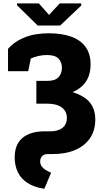

<svg xmlns="http://www.w3.org/2000/svg" viewBox="-20 -916 615 1155"><path d="M246.6 219.7Q185.1 210.4 145.8 184.8Q106.4 159.2 87.6 120.4Q68.8 81.5 68.4 33.2Q67.9 -46.9 115.2 -86.4Q162.6 -126 247.6 -126H284.7Q329.6 -126 356 -147Q382.3 -168 382.3 -206.5Q382.3 -246.6 351.8 -269.5Q321.3 -292.5 262.2 -292.5H198.7V-429.7H268.6Q311.5 -429.7 332 -451.7Q352.5 -473.6 352.5 -508.8Q352.5 -542 332 -563.5Q311.5 -585 262.2 -585Q236.8 -585 210.7 -579.1Q184.6 -573.2 165 -563.5L149.9 -487.8H28.3V-622.1Q67.9 -667 129.2 -691.4Q190.4 -715.8 273.9 -715.8Q352.1 -715.8 408.2 -695.6Q464.4 -675.3 494.6 -633.8Q524.9 -592.3 524.9 -528.8Q524.9 -466.8 497.1 -425.5Q469.2 -384.3 416.5 -361.8Q489.3 -338.9 521.2 -298.6Q553.2 -258.3 553.2 -197.3Q553.2 -132.3 522 -85.7Q490.7 -39.1 433.3 -14.2Q376 10.7 297.4 10.7H268.1Q244.1 10.7 232.9 23.7Q221.7 36.6 221.7 54.7Q221.7 71.8 230.5 84.5Q239.3 97.2 254.4 106.4Q269.5 115.7 287.6 123ZM82 -884.8 207 -762.2H341.8L468.8 -882.8V-895.5H339.4L274.9 -826.2L213.9 -895.5H82Z"/></svg>

Font: Roboto Slab LO Black
Style: Regular
Weight: 900
Designer: Google
Version: Version 2.000